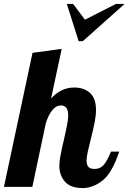

<svg xmlns="http://www.w3.org/2000/svg" viewBox="-58 -948 678 974"><path d="M271.5 -26.5C290.5 -4.8 320.3 6 361 6C395.7 6 429.2 -6.5 461.5 -31.5C493.8 -56.5 522.3 -105.7 547 -179H505C493 -149 481 -126.8 469 -112.5C457 -98.2 441 -91 421 -91C406.3 -91 396 -94.7 390 -102C384 -109.3 381 -119.7 381 -133C381 -144.3 383.2 -159.8 387.5 -179.5C391.8 -199.2 396.7 -219.3 402 -240C410.7 -274 417.3 -302.8 422 -326.5C426.7 -350.2 429 -371.7 429 -391C429 -429 419 -457.3 399 -476C379 -494.7 352 -504 318 -504C273.3 -504 234.3 -485.3 201 -448L255 -700L107 -680L-38 0H106L174 -321C182 -348.3 192.7 -370.5 206 -387.5C219.3 -404.5 234.7 -413 252 -413C276 -413 288 -396 288 -362C288 -348 285.7 -329.7 281 -307C276.3 -284.3 271.3 -261.3 266 -238C264.7 -233.3 262.2 -222.7 258.5 -206C254.8 -189.3 251.3 -172.2 248 -154.5C244.7 -136.8 243 -121 243 -107C243 -75 252.5 -48.2 271.5 -26.5ZM281 -928 341 -739H362L574 -928H530L373 -848L313 -928Z"/></svg>

Font: DonutKreme
Style: Regular
Weight: 400
Designer: Impallari Type
Foundry: Impallari Type
Version: Version 2.100